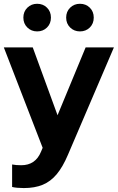

<svg xmlns="http://www.w3.org/2000/svg" viewBox="-20 -769 617 1005"><path d="M104.7 215.4Q87.2 215.4 70.7 213.9Q54.3 212.4 43.4 209.7V91.9Q62.6 95.9 91.2 95.9Q165.7 95.9 194.7 25.1L203.3 4.7L0 -521H151.4L281.2 -165.8L428.3 -521H576.3L335.5 41.5Q308.8 104.5 277 142.8Q245.1 181 203.5 198.2Q161.9 215.4 104.7 215.4ZM174.4 -604.6Q144.1 -604.6 123.2 -625Q102.3 -645.4 102.3 -676.8Q102.3 -708.3 123.2 -728.8Q144.1 -749.2 174.4 -749.2Q205.5 -749.2 226 -728.8Q246.6 -708.4 246.6 -676.9Q246.6 -645.4 226 -625Q205.5 -604.6 174.4 -604.6ZM398.5 -604.6Q368.1 -604.6 347.2 -625Q326.3 -645.4 326.3 -676.8Q326.3 -708.3 347.2 -728.8Q368.1 -749.2 398.5 -749.2Q429.5 -749.2 450.1 -728.8Q470.7 -708.4 470.7 -676.9Q470.7 -645.4 450.1 -625Q429.5 -604.6 398.5 -604.6Z"/></svg>

Font: Red Hat Display VF
Style: Regular
Weight: 300
Designer: Pentagram, MCKL
Foundry: Pentagram, MCKL
Version: Version 1.023